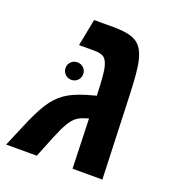

<svg xmlns="http://www.w3.org/2000/svg" viewBox="-133 -699 726 791"><g transform="rotate(20 230.0 -303.0)"><path d="M230 -606Q281.2 -606 309.6 -596.7Q337.9 -587.4 353.3 -566.4Q368.7 -545.4 377 -506.8Q385.3 -468.3 389.2 -372.1L402.8 0H272L265.1 -217.8Q236.8 -210 222.7 -201.7Q208.5 -193.4 196.5 -178.2Q184.6 -163.1 172.1 -137.5Q159.7 -111.8 115.2 0H-19L18.1 -87.9Q49.8 -164.6 75 -203.6Q100.1 -242.7 132.8 -265.6Q165.5 -288.6 221.2 -305.2L263.2 -316.9Q260.3 -402.8 254.2 -433.3Q248 -463.9 235.1 -475.8Q222.2 -487.8 189 -487.8H123L146 -606ZM103 -381.3Q103 -397 114.3 -408Q125.5 -418.9 141.1 -418.9Q157.7 -418.9 168.9 -408Q180.2 -397 180.2 -381.3Q180.2 -364.3 168.9 -353.3Q157.7 -342.3 141.1 -342.3Q125.5 -342.3 114.3 -353.3Q103 -364.3 103 -381.3Z"/></g></svg>

Font: Liberation Sans
Style: Bold Italic
Weight: 700
Italic angle: -12°
Designer: Steve Matteson
Foundry: Ascender Corporation
Version: Version 2.1.5